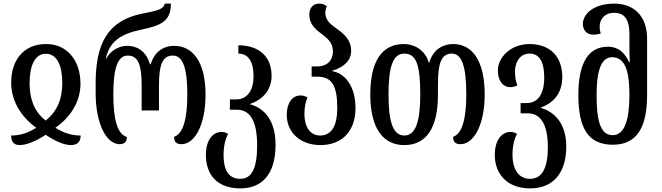

<svg xmlns="http://www.w3.org/2000/svg" viewBox="-20 -792 3671 1064"><path d="M89 12C125 12 177 -8 233 -45C289 -8 336 12 374 12C417 12 427 -17 427 -41C377 -41 333 -55 287 -84C375 -145 426 -233 426 -328C426 -458 351 -548 236 -548C110 -548 40 -458 42 -328C44 -232 96 -145 181 -84C135 -55 92 -41 42 -41C42 -11 53 12 89 12ZM233 -124C163 -179 145 -252 144 -330C144 -420 169 -494 234 -494C300 -494 326 -420 325 -330C324 -248 302 -179 233 -124Z M643 7C667 7 683 -4 683 -33C629 -48 608 -136 608 -268C608 -414 632 -484 688 -484C747 -484 765 -430 765 -319V-180H861V-319C861 -430 879 -484 938 -484C994 -484 1018 -414 1018 -268C1018 -140 997 -51 945 -34C945 -6 957 7 986 7C1059 7 1119 -99 1119 -268C1119 -448 1049 -538 944 -538C893 -538 838 -512 815 -436H811C789 -512 736 -538 686 -538C643 -538 595 -516 568 -466H566C587 -564 650 -604 764 -628C878 -651 927 -678 927 -772H893C886 -739 850 -733 766 -716C574 -677 510 -547 510 -329V-279C510 -98 573 7 643 7Z M1312 252C1436 252 1507 169 1507 10C1507 -136 1434 -196 1366 -214V-216C1434 -240 1485 -290 1485 -372C1485 -486 1407 -541 1301 -541V-495C1355 -495 1385 -452 1385 -370C1385 -278 1340 -241 1288 -241H1254V-184H1293C1365 -184 1405 -123 1405 14C1405 139 1376 199 1312 199C1239 199 1219 139 1219 67C1219 11 1231 -25 1244 -50C1234 -57 1221 -61 1207 -61C1166 -61 1121 -24 1121 67C1121 169 1177 252 1312 252Z M1755 12C1880 12 1950 -70 1950 -192C1950 -317 1891 -385 1821 -398V-400C1891 -421 1926 -460 1926 -510C1926 -577 1877 -611 1835 -641C1806 -662 1783 -685 1783 -719C1783 -732 1785 -744 1791 -757C1781 -766 1769 -772 1748 -772C1710 -772 1694 -741 1694 -712C1694 -660 1725 -632 1760 -606C1795 -580 1825 -555 1825 -507C1825 -461 1797 -424 1737 -424H1707V-367H1739C1818 -367 1849 -319 1849 -194C1849 -96 1818 -41 1754 -41C1697 -41 1667 -91 1667 -160C1667 -198 1673 -226 1684 -252C1670 -260 1658 -263 1646 -263C1598 -263 1569 -219 1569 -155C1569 -60 1643 12 1755 12Z M2220 12C2340 12 2407 -78 2407 -268V-323C2407 -443 2426 -495 2484 -495C2540 -495 2564 -422 2564 -268C2564 -140 2543 -51 2491 -34C2491 -6 2503 7 2532 7C2605 7 2666 -99 2666 -268C2666 -459 2595 -548 2491 -548C2439 -548 2382 -522 2359 -446H2356C2334 -521 2268 -548 2219 -548C2097 -548 2032 -454 2032 -268C2032 -78 2105 12 2220 12ZM2221 -41C2158 -41 2133 -116 2133 -268C2133 -420 2157 -495 2220 -495C2286 -495 2309 -435 2309 -268C2309 -116 2282 -41 2221 -41Z M2917 252C3044 252 3118 169 3118 20C3118 -116 3044 -176 2977 -194V-196C3045 -221 3096 -272 3096 -366C3096 -486 3020 -548 2915 -548C2809 -548 2739 -473 2739 -402C2739 -338 2772 -309 2806 -309C2820 -309 2834 -312 2847 -319C2837 -347 2834 -365 2834 -398C2834 -441 2857 -495 2915 -495C2967 -495 2996 -452 2996 -363C2996 -258 2951 -221 2900 -221H2865V-164H2905C2976 -164 3016 -103 3016 24C3016 139 2984 199 2917 199C2850 199 2820 139 2820 67C2820 11 2832 -25 2845 -50C2835 -57 2822 -61 2808 -61C2767 -61 2722 -24 2722 67C2722 169 2788 252 2917 252Z M3376 10C3502 10 3566 -75 3566 -265V-578C3566 -705 3491 -772 3384 -772C3271 -772 3210 -715 3210 -659C3210 -629 3229 -600 3267 -600C3284 -600 3296 -602 3309 -606C3305 -619 3303 -631 3303 -642C3303 -687 3331 -721 3384 -721C3437 -721 3468 -689 3468 -604V-543C3468 -516 3468 -479 3470 -448H3466C3443 -498 3409 -533 3348 -533C3243 -533 3185 -447 3185 -265C3185 -75 3244 10 3376 10ZM3376 -43C3310 -43 3286 -115 3286 -265C3286 -396 3310 -475 3372 -475C3445 -475 3468 -396 3468 -266C3468 -128 3441 -43 3376 -43Z"/></svg>

Font: Noto Serif Georgian ExtraCondensed Medium
Style: Regular
Weight: 500
Width: 2
Designer: Monotype Design Team, Akaki Razmadze
Foundry: Google LLC
Version: Version 2.003